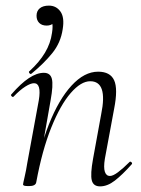

<svg xmlns="http://www.w3.org/2000/svg" viewBox="-20 -654 503 683"><path d="M92 -392Q88 -389 84.5 -394Q81 -399 85 -401Q120 -433 140 -466.5Q160 -500 165 -537Q169 -562 165 -574.5Q161 -587 153 -591L180 -598Q181 -581 171 -572Q161 -563 146 -563Q129 -563 119.5 -572.5Q110 -582 110 -598Q110 -615 121.5 -624.5Q133 -634 154 -634Q180 -634 195 -613Q210 -592 203 -550Q196 -502 166 -465Q136 -428 92 -392ZM336 9Q312 9 306.5 -12.5Q301 -34 311 -89L340 -248Q364 -365 301 -365Q268 -365 231.5 -323Q195 -281 162.5 -200.5Q130 -120 109 -6L98 -7Q119 -123 154 -211.5Q189 -300 234.5 -349.5Q280 -399 329 -399Q372 -399 386 -368.5Q400 -338 386 -267L353 -89Q348 -58 353 -43Q358 -28 371 -28Q382 -28 400 -41.5Q418 -55 440 -77Q443 -81 447.5 -77Q452 -73 448 -69Q415 -32 388.5 -11.5Q362 9 336 9ZM83 8Q70 8 66 6.5Q62 5 62 2Q62 -1 67.5 -24.5Q73 -48 77 -74L118 -297Q128 -358 101 -358Q89 -358 70 -346Q51 -334 29 -311Q26 -307 21.5 -311.5Q17 -316 21 -319Q54 -357 82.5 -376Q111 -395 136 -395Q159 -395 164.5 -373.5Q170 -352 160 -297L109 -6Q107 8 83 8Z"/></svg>

Font: Cormorant Garamond Light
Style: Italic
Weight: 300
Italic angle: -10°
Designer: Christian Thalmann (Catharsis Fonts)
Foundry: Catharsis Fonts
Version: Version 4.001